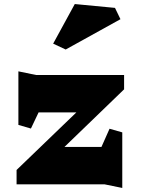

<svg xmlns="http://www.w3.org/2000/svg" viewBox="-20 -912 696 950"><path d="M482 -185 522 -275 585 -257V18L497 0H62V-71L358 -356H171L133 -276L71 -294V-559L158 -541H594V-470L299 -185ZM576 -817 305 -667 243 -696 350 -892 549 -873Z"/></svg>

Font: Inknut Antiqua ExtraBold
Style: Regular
Weight: 800
Designer: Claus Eggers Sørensen
Foundry: Claus Eggers Sørensen
Version: Version 1.003; ttfautohint (v1.8.2) -l 8 -r 50 -G 200 -x 14 